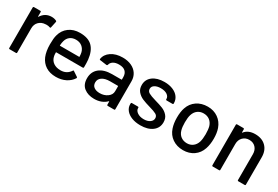

<svg xmlns="http://www.w3.org/2000/svg" viewBox="42 -1258 2911 2008"><g transform="rotate(30 1497.5 -254.0)"><path d="M351 -501Q358 -498 356 -489L340 -414Q339 -405 328 -408Q311 -415 288 -415L274 -414Q227 -412 196.5 -381.5Q166 -351 166 -302V-10Q166 0 156 0H80Q70 0 70 -10V-499Q70 -509 80 -509H156Q166 -509 166 -499V-446Q166 -443 167.5 -442.5Q169 -442 170 -444Q215 -514 293 -514Q325 -514 351 -501Z M848 -226Q848 -216 838 -216H519Q515 -216 515 -212Q515 -178 521 -160Q532 -120 565.5 -97.5Q599 -75 650 -75Q724 -75 764 -136Q769 -146 777 -139L834 -101Q841 -95 837 -88Q809 -43 757.5 -17Q706 9 641 9Q568 9 518 -23Q468 -55 443 -114Q419 -173 419 -257Q419 -330 430 -368Q448 -437 502 -477Q556 -517 633 -517Q734 -517 784 -466.5Q834 -416 845 -318Q849 -277 848 -226ZM524 -355Q517 -333 515 -299Q515 -295 519 -295H748Q752 -295 752 -299Q750 -332 746 -348Q736 -387 706.5 -410.5Q677 -434 633 -434Q590 -434 562 -412.5Q534 -391 524 -355Z M1351 -348V-10Q1351 0 1341 0H1265Q1255 0 1255 -10V-46Q1255 -51 1250 -48Q1224 -21 1186.5 -6.5Q1149 8 1103 8Q1029 8 980.5 -29.5Q932 -67 932 -143Q932 -221 986.5 -265.5Q1041 -310 1139 -310H1251Q1255 -310 1255 -314V-341Q1255 -385 1229.5 -409.5Q1204 -434 1152 -434Q1110 -434 1083.5 -417.5Q1057 -401 1051 -373Q1048 -363 1039 -364L958 -375Q948 -377 949 -383Q957 -442 1012 -479.5Q1067 -517 1150 -517Q1211 -517 1256.5 -495.5Q1302 -474 1326.5 -435.5Q1351 -397 1351 -348ZM1255 -172V-231Q1255 -235 1251 -235H1157Q1098 -235 1063 -212Q1028 -189 1028 -148Q1028 -111 1054.5 -92Q1081 -73 1124 -73Q1177 -73 1216 -101Q1255 -129 1255 -172Z M1459 -131V-142Q1459 -152 1469 -152H1541Q1551 -152 1551 -145V-137Q1551 -109 1581.5 -88Q1612 -67 1659 -67Q1704 -67 1732 -86.5Q1760 -106 1760 -136Q1760 -165 1734 -179.5Q1708 -194 1650 -210Q1593 -226 1554.5 -242.5Q1516 -259 1489.5 -289.5Q1463 -320 1463 -368Q1463 -435 1515.5 -474.5Q1568 -514 1655 -514Q1713 -514 1757.5 -495.5Q1802 -477 1826 -444Q1850 -411 1850 -370V-367Q1850 -357 1840 -357H1770Q1760 -357 1760 -364V-370Q1760 -399 1731.5 -418.5Q1703 -438 1654 -438Q1610 -438 1582.5 -421Q1555 -404 1555 -375Q1555 -346 1581.5 -331Q1608 -316 1667 -299Q1725 -283 1763.5 -267.5Q1802 -252 1829 -221.5Q1856 -191 1856 -142Q1856 -74 1802.5 -34Q1749 6 1660 6Q1600 6 1554.5 -12Q1509 -30 1484 -61.5Q1459 -93 1459 -131Z M1970 -134Q1952 -188 1952 -256Q1952 -327 1969 -376Q1991 -442 2046 -479.5Q2101 -517 2177 -517Q2249 -517 2302.5 -479.5Q2356 -442 2379 -377Q2397 -326 2397 -257Q2397 -187 2379 -134Q2357 -67 2303 -29.5Q2249 8 2176 8Q2102 8 2047 -29.5Q1992 -67 1970 -134ZM2289 -161Q2300 -199 2300 -255Q2300 -311 2290 -348Q2277 -389 2247 -411.5Q2217 -434 2174 -434Q2133 -434 2103 -411.5Q2073 -389 2060 -348Q2049 -313 2049 -255Q2049 -197 2060 -161Q2072 -120 2102.5 -97.5Q2133 -75 2176 -75Q2216 -75 2246 -97.5Q2276 -120 2289 -161Z M2928 -340V-10Q2928 0 2918 0H2842Q2832 0 2832 -10V-321Q2832 -371 2803 -402Q2774 -433 2726 -433Q2679 -433 2649 -402Q2619 -371 2619 -322V-10Q2619 0 2609 0H2533Q2523 0 2523 -10V-499Q2523 -509 2533 -509H2609Q2619 -509 2619 -499V-463Q2619 -461 2620.5 -460Q2622 -459 2623 -461Q2666 -516 2750 -516Q2832 -516 2880 -468.5Q2928 -421 2928 -340Z"/></g></svg>

Font: Amber EN Medium
Style: Regular
Weight: 500
Designer: Jeremy Tribby
Foundry: Tribby Type Co.
Version: Version 1.403 November 24, 2021